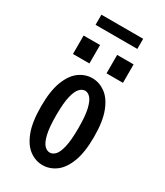

<svg xmlns="http://www.w3.org/2000/svg" viewBox="-205 -906 861 1001"><g transform="rotate(30 225.0 -405.5)"><path d="M224 11Q182 11 145.8 -15.2Q109.5 -41.5 87.2 -99.2Q65 -157 65 -251Q65 -344.5 87.2 -402Q109.5 -459.5 145.8 -485.8Q182 -512 224 -512Q266 -512 302.5 -485.8Q339 -459.5 361.5 -402Q384 -344.5 384 -251Q384 -157 361.5 -99.2Q339 -41.5 302.5 -15.2Q266 11 224 11ZM224 -64.5Q241.5 -64.5 256.5 -80.2Q271.5 -96 281 -136.5Q290.5 -177 290.5 -251Q290.5 -322.5 281 -362.8Q271.5 -403 256.5 -419.8Q241.5 -436.5 224 -436.5Q206.5 -436.5 191 -420Q175.5 -403.5 166 -363.2Q156.5 -323 156.5 -251Q156.5 -177.5 166.2 -137Q176 -96.5 191.2 -80.5Q206.5 -64.5 224 -64.5ZM72.5 -681.5H171.5V-570.5H72.5ZM274.5 -681.5H373.5V-570.5H274.5ZM98.5 -761V-822H350V-761Z"/></g></svg>

Font: Trispace Condensed
Style: Regular
Weight: 400
Width: 3
Designer: Tyler Finck
Foundry: Etcetera Type Company
Version: Version 1.210; ttfautohint (v1.8.3)